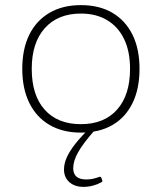

<svg xmlns="http://www.w3.org/2000/svg" viewBox="-20 -512 633 750"><path d="M296 6Q225 6 173.5 -24Q122 -54 94.5 -110Q67 -166 67 -243Q67 -321 94.5 -376.5Q122 -432 173.5 -462Q225 -492 296 -492Q368 -492 419 -462Q470 -432 497.5 -376.5Q525 -321 525 -243Q525 -165 497.5 -109Q470 -53 419 -23.5Q368 6 296 6ZM296 -27Q387 -27 437.5 -84Q488 -141 488 -243Q488 -311 465 -359Q442 -407 399 -433Q356 -459 296 -459Q206 -459 155 -402Q104 -345 104 -243Q104 -140 154.5 -83.5Q205 -27 296 -27ZM306 218Q272 218 251 199.5Q230 181 230 150Q230 127 241 102.5Q252 78 274.5 49.5Q297 21 333 -14L347 0Q304 49 285 83Q266 117 266 145Q266 189 317 189Q331 189 342.5 186.5Q354 184 368 179Q374 177 376 183L379 191Q382 197 376 200Q362 208 343.5 213Q325 218 306 218Z"/></svg>

Font: Hahmlet Thin
Style: Regular
Weight: 250
Version: Version 1.002